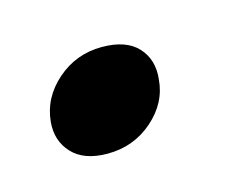

<svg xmlns="http://www.w3.org/2000/svg" viewBox="-36 -155 272 213"><g transform="rotate(-15 100.0 -49.0)"><path d="M67.5 9Q40.5 9 27 -5.5Q13.5 -20 15.5 -41.5Q18 -68.5 40 -87.8Q62 -107 91.5 -107Q119.5 -107 132.8 -92.5Q146 -78 143.5 -56Q141.5 -29.5 119.5 -10.2Q97.5 9 67.5 9Z"/></g></svg>

Font: Fraunces 144pt S100
Style: Italic
Weight: 400
Italic angle: -16°
Version: Version 1.000; ttfautohint (v1.8.3)